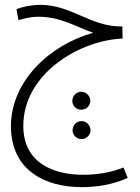

<svg xmlns="http://www.w3.org/2000/svg" viewBox="-20 -500 577 791"><path d="M317 271C373 271 443 262 506 233L489 190C435 211 382 220 322 220C200 220 76 171 76 19C76 -199 312 -335 485 -341L484 -391H477C350 -392 274 -480 146 -480C111 -480 75 -473 48 -462L56 -417C81 -424 105 -431 139 -431C232 -431 298 -387 364 -365C185 -315 25 -166 25 21C26 200 163 271 317 271ZM315 -48C335 -48 352 -64 352 -84C352 -105 335 -122 315 -122C294 -122 278 -105 278 -84C278 -64 294 -48 315 -48ZM316 73C336 73 353 56 353 37C353 16 336 -1 316 -1C295 -1 279 16 279 37C279 56 295 73 316 73Z"/></svg>

Font: Noto Sans Arabic UI Cn Lt
Style: Regular
Weight: 300
Width: 3
Designer: Monotype Design Team, Nadine Chahine and Nizar Qandah
Foundry: Monotype Imaging Inc.
Version: Version 2.010